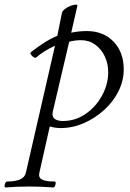

<svg xmlns="http://www.w3.org/2000/svg" viewBox="-88 -548 568 841"><path d="M-63 273Q-70 273 -67 260Q-64 247 -56 247Q16 247 25 210L153 -348Q102 -324 70 -296Q67 -293 59.5 -297.5Q52 -302 47.5 -309Q43 -316 48 -320Q79 -344 106.5 -361.5Q134 -379 163 -391L183 -490Q185 -500 196 -508.5Q207 -517 220 -522Q233 -527 242.5 -527.5Q252 -528 251 -523L224 -405Q259 -412 292 -412Q365 -412 409.5 -365.5Q454 -319 454 -244Q454 -195 431 -148.5Q408 -102 368 -66Q328 -30 279 -8.5Q230 13 177 13Q155 13 130 6L85 206Q79 229 95 238Q111 247 151 247Q158 247 155 260Q152 273 145 273Q118 271 92 270Q66 269 40 269Q13 269 -13 270Q-39 271 -63 273ZM187 -18Q242 -18 287 -49Q332 -80 359 -129.5Q386 -179 386 -232Q386 -269 371 -301Q356 -333 329 -352.5Q302 -372 267 -372Q240 -372 215 -365L143 -58Q142 -52 142 -49Q142 -32 155 -25Q168 -18 187 -18Z"/></svg>

Font: Junicode SmExp
Style: Italic
Weight: 400
Width: 6
Italic angle: -11°
Designer: Peter S. Baker
Version: Version 2.205; ttfautohint (v1.8.4)